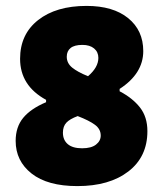

<svg xmlns="http://www.w3.org/2000/svg" viewBox="-20 -618 555 650"><path d="M465 -445Q465 -369 385 -317V-309Q429 -286 454 -254Q479 -222 479 -174Q479 -87 414.5 -37.5Q350 12 242 12Q141 12 87 -30.5Q33 -73 33 -141Q33 -188 58.5 -219Q84 -250 136 -272V-280Q48 -328 48 -419Q48 -502 109 -550Q170 -598 273 -598Q363 -598 414 -556.5Q465 -515 465 -445ZM206 -426Q206 -404 224.5 -389Q243 -374 278 -360Q313 -390 313 -422Q313 -442 298.5 -454Q284 -466 259 -466Q232 -466 219 -455.5Q206 -445 206 -426ZM193 -169Q193 -144 209.5 -130Q226 -116 258 -116Q289 -116 305 -128.5Q321 -141 321 -159Q321 -181 301.5 -195.5Q282 -210 243 -225Q216 -215 204.5 -202.5Q193 -190 193 -169Z"/></svg>

Font: Luna Sans Black
Style: Regular
Weight: 900
Designer: Juan Pablo del Peral
Foundry: Huerta Tipografica
Version: Version 2.001; ttfautohint (v1.5)